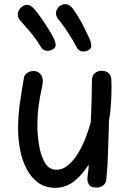

<svg xmlns="http://www.w3.org/2000/svg" viewBox="-20 -882 622 914"><path d="M244 12Q195 12 161 -13Q127 -38 106 -79Q85 -120 75.5 -170Q66 -220 66 -269Q66 -331 75 -393Q84 -455 94 -512Q96 -526 109.5 -535Q123 -544 140 -544Q160 -544 172 -530Q184 -516 184 -496Q183 -478 176.5 -450Q170 -422 164 -379.5Q158 -337 158 -274Q159 -228 167.5 -182Q176 -136 195.5 -105Q215 -74 247 -74Q280 -74 306.5 -97.5Q333 -121 354 -156.5Q375 -192 389.5 -231Q404 -270 412 -300Q415 -357 416 -408Q417 -459 418 -504Q419 -524 432.5 -534.5Q446 -545 465 -545Q478 -545 488 -540Q498 -535 504 -525.5Q510 -516 510 -502Q511 -492 511 -470.5Q511 -449 510 -422Q509 -395 506.5 -365.5Q504 -336 499 -309Q496 -235 494.5 -165Q493 -95 486 -27Q485 -11 472 0Q459 11 439 11Q413 11 404.5 -2Q396 -15 396 -30Q396 -39 397.5 -49Q399 -59 400.5 -71Q402 -83 402 -98Q387 -75 370 -55Q353 -35 334 -20Q315 -5 292.5 3.5Q270 12 244 12ZM345 -657Q326 -694 300.5 -732Q275 -770 258 -790Q242 -810 247.5 -828Q253 -846 267 -855Q282 -864 297.5 -861.5Q313 -859 328 -839Q339 -825 353.5 -800.5Q368 -776 382 -748Q396 -720 407 -696Q413 -682 414.5 -667Q416 -652 402 -644Q386 -634 369.5 -637.5Q353 -641 345 -657ZM175 -658Q154 -694 124.5 -729Q95 -764 77 -783Q61 -801 65.5 -820.5Q70 -840 85 -850Q99 -861 114 -858.5Q129 -856 145 -837Q157 -823 173 -800.5Q189 -778 205.5 -752Q222 -726 234 -703Q242 -689 244.5 -673Q247 -657 234 -649Q218 -638 201 -640.5Q184 -643 175 -658Z"/></svg>

Font: Playpen Sans
Style: Regular
Weight: 400
Designer: Laura Meseguer, Veronika Burian, José Scaglione, Kostas Bartsokas, Vera Evstafieva, Tom Grace, Yorlmar Campos
Foundry: TypeTogether
Version: Version 2.000